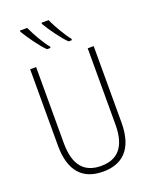

<svg xmlns="http://www.w3.org/2000/svg" viewBox="-173 -1044 907 1147"><g transform="rotate(-20 280.0 -471.0)"><path d="M282 -952H237V-944C261 -902 318 -822 351 -792H372V-801C348 -829 301 -907 282 -952ZM146 -952H100V-944C125 -902 181 -822 214 -792H236V-801C211 -829 166 -905 146 -952ZM482 -228V-714H444V-229C444 -82 380 -26 280 -26C176 -26 116 -87 116 -231V-714H78V-229C78 -67 150 10 280 10C399 10 482 -56 482 -228Z"/></g></svg>

Font: Noto Sans Condensed ExtraLight
Style: Regular
Weight: 200
Width: 3
Designer: Monotype Design Team
Foundry: Monotype Imaging Inc.
Version: Version 2.013